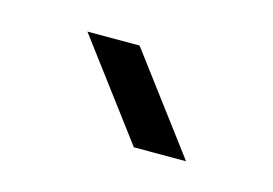

<svg xmlns="http://www.w3.org/2000/svg" viewBox="-36 -829 328 231"><g transform="rotate(15 128.5 -713.0)"><path d="M51 -773H116L206 -653H141Z"/></g></svg>

Font: Big Shoulders Text Medium
Style: Regular
Weight: 500
Designer: Patric King
Foundry: XO Type Co
Version: Version 1.000; ttfautohint (v1.8.2)